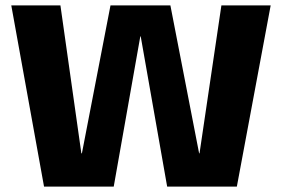

<svg xmlns="http://www.w3.org/2000/svg" viewBox="-20 -695 1058 715"><path d="M144 0H403.5L502.5 -559.5H504L602.5 0H862L988 -675H804.5L723 -124H721.5L614.5 -675H391.5L285 -124H283L205 -675H22Z"/></svg>

Font: Anybody Thin
Style: Bold
Weight: 700
Version: Version 1.113;gftools[0.9.25]